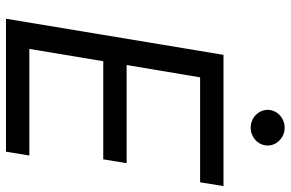

<svg xmlns="http://www.w3.org/2000/svg" viewBox="-185 -787 972 642"><g transform="rotate(90 301.0 -466.0)"><path d="M42.6 0H487.2L500 -78.1H143.5L184.7 -325.3H512.8L525.6 -403.4H197.4L238.6 -649.1H589.5L602.3 -727.3H163.4ZM347.3 -875C347.3 -843.8 374.3 -818.2 407 -818.2C439.6 -818.2 466.6 -843.8 466.6 -875C466.6 -906.2 439.6 -931.8 407 -931.8C374.3 -931.8 347.3 -906.2 347.3 -875Z"/></g></svg>

Font: Margiela Sans
Style: Italic
Weight: 400
Italic angle: -9.39999°
Designer: Stefan Endress, Andreas Faust
Version: Version 1.100;FEAKit 1.0